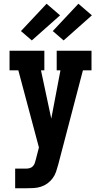

<svg xmlns="http://www.w3.org/2000/svg" viewBox="-20 -801 540 1026"><path d="M61 205V100H119Q129 100 138.5 97.5Q148 95 155 88Q162 81 165.5 71.5Q169 62 171 53L188 -13L78 -425H31V-530H217V-425H199L254 -167L303 -425H283V-530H469V-425H423L291 79Q286 98 279.5 117Q273 136 261 152Q249 168 233 179.5Q217 191 198 197Q179 203 159 204Q139 205 119 205ZM320 -585 262 -635 399 -781 471 -719ZM150 -585 92 -635 229 -781 301 -719Z"/></svg>

Font: Iosevka Slab Extrabold
Style: Regular
Weight: 800
Monospace: yes
Designer: Belleve Invis
Foundry: Belleve Invis
Version: Version 11.1.1; ttfautohint (v1.8.3)